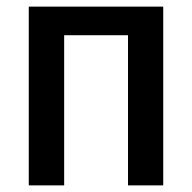

<svg xmlns="http://www.w3.org/2000/svg" viewBox="-20 -560 581 580"><path d="M66.9 0V-540H473.1V0H366.7V-453.6H173.8V0Z"/></svg>

Font: Open Sans
Style: Regular
Weight: 600
Width: 3
Foundry: Ascender Corporation
Version: Version 1.000